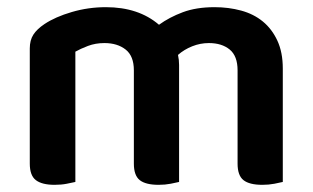

<svg xmlns="http://www.w3.org/2000/svg" viewBox="-20 -508 872 535"><path d="M768 -1Q760 1 744.5 4Q729 7 711 7Q675 7 658.5 -6Q642 -19 642 -52V-312Q642 -352 620 -370Q598 -388 562 -388Q538 -388 515.5 -379Q493 -370 476 -355Q479 -341 479 -327V-1Q471 1 455.5 4Q440 7 422 7Q386 7 369.5 -6Q353 -19 353 -52V-312Q353 -352 330 -370Q307 -388 271 -388Q246 -388 225 -380Q204 -372 190 -364V-1Q181 1 166 4Q151 7 132 7Q97 7 80 -6Q63 -19 63 -52V-373Q63 -396 73 -411.5Q83 -427 104 -441Q134 -461 180 -474.5Q226 -488 275 -488Q366 -488 423 -439Q452 -460 489.5 -474Q527 -488 578 -488Q617 -488 652 -478.5Q687 -469 712.5 -448Q738 -427 753 -394.5Q768 -362 768 -317Z"/></svg>

Font: Baloo Tammudu 2 SemiBold
Style: Regular
Weight: 600
Designer: Maithili Shingre, Omkar Shende and Ek Type
Foundry: Ek Type
Version: Version 1.640;hotconv 1.0.111;makeotfexe 2.5.65597; ttfautoh